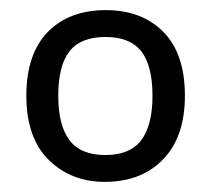

<svg xmlns="http://www.w3.org/2000/svg" viewBox="-20 -742 416 379"><path d="M345 -553Q345 -472 302 -427.5Q259 -383 187 -383Q120 -383 76 -426.5Q32 -470 32 -553Q32 -635 74 -678.5Q116 -722 189 -722Q260 -722 302.5 -679Q345 -636 345 -553ZM95 -553Q95 -495 117 -465.5Q139 -436 188 -436Q237 -436 259 -465.5Q281 -495 281 -553Q281 -612 259 -640.5Q237 -669 188 -669Q139 -669 117 -640.5Q95 -612 95 -553Z"/></svg>

Font: Noto Sans Ogham
Style: Regular
Weight: 400
Designer: Monotype Design Team
Foundry: Monotype Imaging Inc.
Version: Version 2.001; ttfautohint (v1.8.4.7-5d5b)